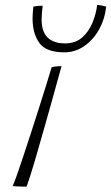

<svg xmlns="http://www.w3.org/2000/svg" viewBox="-20 -730 436 752"><path d="M84 1Q79.5 1 67.8 0.8Q56 0.5 44.8 0Q33.5 -0.5 29.5 -1Q34.5 -11.5 45.5 -42.2Q56.5 -73 71 -117Q85.5 -161 101.8 -210.8Q118 -260.5 133.5 -309.5Q149 -358.5 161.8 -399.5Q174.5 -440.5 182 -466Q187 -468 193 -469Q199 -470 206.2 -470.5Q213.5 -471 221 -471Q216.5 -455 206.5 -418.5Q196.5 -382 183 -333.8Q169.5 -285.5 154.8 -233.8Q140 -182 126.2 -134Q112.5 -86 101.2 -50.2Q90 -14.5 84 1ZM396 -704Q390 -653 366.8 -612.5Q343.5 -572 308.5 -548.5Q273.5 -525 231.5 -525Q160.5 -525 134 -562Q107.5 -599 107.5 -658Q107.5 -668.5 108.5 -680.8Q109.5 -693 110.5 -704Q117.5 -705.5 123.2 -706.2Q129 -707 134.8 -707.2Q140.5 -707.5 147 -707.5Q145.5 -693.5 144.2 -679.8Q143 -666 143 -653Q143 -606 166.5 -583Q190 -560 235 -560Q275.5 -560 301.8 -583.2Q328 -606.5 342.2 -641.2Q356.5 -676 360.5 -710.5Q369 -710.5 379.2 -708.2Q389.5 -706 396 -704Z"/></svg>

Font: Grandstander Thin
Style: Italic
Weight: 100
Italic angle: -15°
Designer: Tyler Finck
Foundry: Etcetera Type Co
Version: Version 1.200